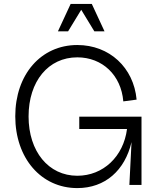

<svg xmlns="http://www.w3.org/2000/svg" viewBox="-20 -945 828 981"><path d="M375 16C517 16 618 -74 652 -219L641 0H703V-349H385V-286H629C611 -145 507 -47 375 -47C228 -47 126 -171 126 -350C126 -530 227 -652 375 -652C503 -652 599 -561 610 -427L678 -436C663 -600 539 -715 375 -715C189 -715 58 -564 58 -351C58 -137 190 16 375 16ZM276 -785H328L395 -895L462 -785H514L449 -925H341Z"/></svg>

Font: Uncut Sans Book
Style: Regular
Weight: 350
Designer: Kasper Nordkvist
Foundry: UNCUT.wtf
Version: Version 1.304;Glyphs 3.2 (3246)